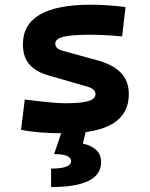

<svg xmlns="http://www.w3.org/2000/svg" viewBox="-20 -547 626 802"><path d="M252.9 9.8Q136.7 9.8 67.9 -4.9L83.5 -131.3Q145 -123.5 187 -119.6Q229 -115.7 252.9 -115.7Q319.3 -115.7 349.1 -124.8Q378.9 -133.8 378.9 -153.8Q378.9 -174.8 348.1 -184.1L179.7 -232.9Q127.9 -248 101.8 -279.1Q75.7 -310.1 75.7 -362.3Q75.7 -527.3 359.4 -527.3Q392.6 -527.3 428.5 -524.9Q464.4 -522.5 504.4 -517.6L490.2 -395Q445.8 -398.9 412.6 -400.4Q379.4 -401.9 356.4 -401.9Q279.8 -401.9 245.4 -393.3Q210.9 -384.8 210.9 -365.2Q210.9 -343.8 240.2 -335.4L385.3 -295.4Q452.1 -277.3 485.1 -242.9Q518.1 -208.5 518.1 -153.3Q518.1 9.8 252.9 9.8ZM193.4 234.4V157.2Q276.9 157.2 276.9 126Q276.9 96.7 206.1 96.7L239.7 -2.9L338.4 2.4L326.2 52.7Q402.3 70.3 402.3 130.4Q402.3 234.4 193.4 234.4Z"/></svg>

Font: Cascadia Code NF
Style: Bold
Weight: 700
Monospace: yes
Designer: Aaron Bell
Foundry: Saja Typeworks
Version: Version 2404.023; ttfautohint (v1.8.4)